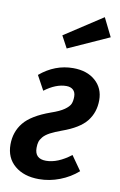

<svg xmlns="http://www.w3.org/2000/svg" viewBox="-92 -863 578 928"><g transform="rotate(10 197.0 -399.0)"><path d="M345.2 -812 390.1 -721.2 189.9 -630.9 158.2 -689.9ZM237.8 -543Q306.2 -543 347.2 -506.8Q388.2 -470.7 388.2 -412.1Q388.2 -352.1 354 -308.8Q319.8 -265.6 235.8 -235.8Q201.7 -223.6 180.2 -211.9Q158.7 -200.2 147.9 -187.3Q137.2 -174.3 133.5 -162.4Q129.9 -150.4 129.9 -132.8Q129.9 -79.1 185.1 -79.1Q242.7 -79.1 307.1 -128.9L356.9 -58.1Q318.8 -24.4 268.8 -5.1Q218.8 14.2 167 14.2Q92.8 14.2 47.9 -23.7Q2.9 -61.5 2.9 -127Q2.9 -189 39.6 -234.4Q76.2 -279.8 168.9 -313Q210.4 -327.1 232.2 -342.5Q253.9 -357.9 260 -372.1Q266.1 -386.2 266.1 -408.2Q266.1 -429.2 253.9 -440.7Q241.7 -452.1 220.2 -452.1Q169.4 -452.1 113.8 -410.2L75.2 -481Q148.9 -543 237.8 -543Z"/></g></svg>

Font: Fira Sans Compressed Medium
Style: Italic
Weight: 500
Width: 3
Italic angle: -8°
Designer: Carrois Corporate & Edenspiekermann AG
Foundry: Carrois Corporate GbR & Edenspiekermann AG
Version: Version 4.203;PS 004.203;hotconv 1.0.88;makeotf.lib2.5.64775